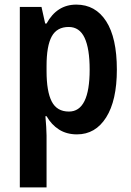

<svg xmlns="http://www.w3.org/2000/svg" viewBox="-20 -573 568 833"><path d="M311 -553Q394 -553 440.5 -481Q487 -409 487 -271Q487 -137 440.5 -63.5Q394 10 314 10Q269 10 236 -11Q203 -32 182 -69H177Q179 -44 180.5 -22.5Q182 -1 182 15V240H66V-543H160L176 -471H182Q227 -553 311 -553ZM278 -456Q227 -456 204.5 -415Q182 -374 182 -287V-265Q182 -176 204.5 -132.5Q227 -89 279 -89Q369 -89 369 -271Q369 -362 347 -409Q325 -456 278 -456Z"/></svg>

Font: Noto Sans Ethiopic Condensed SemiBold
Style: Regular
Weight: 600
Width: 3
Designer: Monotype Design Team
Foundry: Monotype Imaging Inc.
Version: Version 2.102; ttfautohint (v1.8.4.7-5d5b)